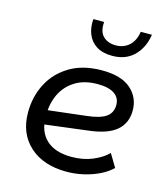

<svg xmlns="http://www.w3.org/2000/svg" viewBox="-95 -666 647 749"><g transform="rotate(15 229.0 -291.0)"><path d="M242 10.6Q148.4 10.6 93.2 -39.4Q38 -89.5 38 -174.6Q38 -238.3 65.4 -291.1Q92.7 -343.9 145.9 -375.6Q199.1 -407.3 275.3 -407.3Q353.3 -407.3 392 -373.3Q430.7 -339.3 430.7 -286.9Q430.7 -236.1 396.5 -206.3Q362.4 -176.5 290.3 -167.3L82.6 -141.5L82.2 -199L263 -220.1Q315.8 -225.9 339.6 -242.6Q363.3 -259.4 363.3 -291.2Q363.3 -319.9 340.1 -335.6Q316.8 -351.2 272.9 -351.2Q219.1 -351.2 182.5 -328.6Q145.9 -305.9 127.6 -268.3Q109.3 -230.7 109.3 -185.5V-174.2Q109.3 -115.5 144.6 -82.9Q180 -50.3 245.8 -50.3Q293.3 -50.3 331.3 -66.3Q369.2 -82.3 391.2 -104.8L422.5 -52.7Q403.1 -33.6 374.5 -19.5Q345.8 -5.4 311.8 2.6Q277.8 10.6 242 10.6ZM297.6 -472.2Q258.8 -472.2 233.9 -487.9Q209 -503.7 198 -531.1Q187.1 -558.6 190.1 -591.7H233.6Q230.2 -553.5 248.9 -534.4Q267.6 -515.3 300.4 -515.3Q332.2 -515.3 353.9 -534.7Q375.7 -554.1 381.6 -591.7H426.7Q418 -537.1 384.7 -504.6Q351.3 -472.2 297.6 -472.2Z"/></g></svg>

Font: Rokkitt SemiBold
Style: Italic
Weight: 600
Italic angle: -9°
Designer: Vernon Adams
Foundry: Vernon Adams
Version: Version 3.103